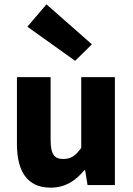

<svg xmlns="http://www.w3.org/2000/svg" viewBox="-20 -852 612 884"><path d="M213 12C280 12 327 -19 368 -68H372L383 0H509V-497H354V-171C327 -134 306 -120 271 -120C231 -120 213 -140 213 -209V-497H58V-189C58 -65 104 12 213 12ZM326 -572 403 -648 194 -832 106 -729Z"/></svg>

Font: DAIFUKU Sans
Style: Bold
Weight: 700
Designer: Original font ‘Source Han Sans JP’ : Paul D. Hunt
Foundry: Daifuku
Version: Version 1.000